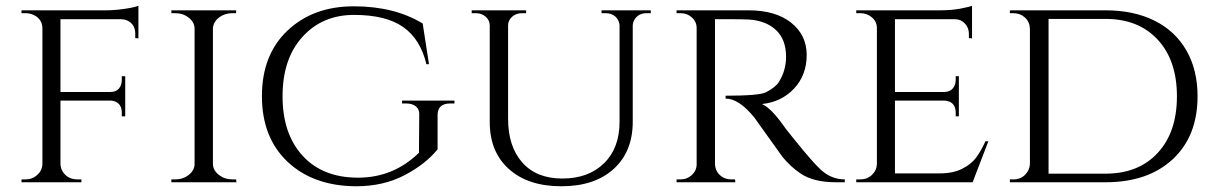

<svg xmlns="http://www.w3.org/2000/svg" viewBox="-20 -636 4249 670"><path d="M452 -518Q452 -552 423 -565Q413 -569 402 -569H191V-315H365Q385 -315 395 -327Q405 -339 405 -357V-370H417V-230H405V-243Q405 -267 389 -278Q380 -284 367 -285H191V-64Q192 -37 215 -20Q230 -10 250 -10H264V0H55V-10H69Q93 -10 110 -25.5Q127 -41 128 -63V-538Q127 -569 99 -583Q85 -590 69 -590H55V-600H191H350Q379 -600 414 -605Q449 -610 463 -616V-502L452 -503Z M592 -10Q619 -10 639 -26Q659 -42 659 -64V-536Q659 -558 639 -574Q619 -590 591 -590H578V-600H804V-590H791Q764 -590 744.5 -575Q725 -560 723 -538V-63Q724 -41 744 -25.5Q764 -10 791 -10H804L805 0H578V-10Z M1455 -554 1477 -412H1468Q1447 -500 1386.5 -542Q1326 -584 1215.5 -584Q1105 -584 1035.5 -507.5Q966 -431 966 -300Q966 -169 1036 -92.5Q1106 -16 1229.5 -16Q1353 -16 1442 -103L1443 -236Q1444 -254 1431.5 -264.5Q1419 -275 1397 -275H1383V-285H1566V-275H1552Q1507 -275 1507 -235V-115Q1465 -63 1391.5 -24.5Q1318 14 1222 14Q1073 13 983.5 -71.5Q894 -156 894 -300.5Q894 -445 983.5 -529.5Q1073 -614 1214.5 -614Q1356 -614 1455 -554Z M2251 -590H2236Q2209 -590 2195 -569Q2189 -560 2188 -548V-211Q2188 -107 2121.5 -46.5Q2055 14 1939 14Q1823 14 1756 -46Q1689 -106 1689 -210V-547Q1689 -565 1675 -577.5Q1661 -590 1641 -590H1626V-600H1816V-590H1801Q1781 -590 1767 -577.5Q1753 -565 1753 -547V-222Q1753 -125 1802.5 -69Q1852 -13 1942.5 -13Q2033 -13 2087.5 -66Q2142 -119 2142 -211V-547Q2141 -566 2127.5 -578Q2114 -590 2094 -590H2079V-600H2251Z M2528 -569H2475V-64Q2476 -33 2503 -17Q2516 -10 2532 -10H2545L2546 0H2341V-10H2355Q2378 -10 2394.5 -25.5Q2411 -41 2411 -63V-538Q2411 -560 2394.5 -575Q2378 -590 2355 -590H2341V-600H2592Q2686 -600 2740.5 -557Q2795 -514 2795 -444Q2795 -374 2751 -327Q2707 -280 2639 -273Q2671 -259 2716 -195Q2715 -195 2750.5 -151Q2786 -107 2807.5 -82.5Q2829 -58 2843 -45Q2880 -10 2928 -10V0H2897Q2818 0 2773 -31Q2739 -54 2711 -88Q2705 -96 2660.5 -158.5Q2616 -221 2613 -225Q2559 -292 2512 -292V-302Q2629 -302 2653 -314Q2686 -331 2698 -350Q2723 -390 2723 -438Q2723 -499 2687 -532Q2651 -565 2590 -568Q2563 -569 2528 -569Z M2982 -10Q3006 -10 3022.5 -25.5Q3039 -41 3040 -63V-538Q3040 -560 3023 -575Q3006 -590 2982 -590H2968V-600H3260Q3301 -600 3332 -606Q3363 -612 3372 -616V-502L3361 -503V-518Q3361 -539 3347 -554Q3333 -569 3311 -569H3103V-315H3274Q3294 -315 3304.5 -327Q3315 -339 3315 -357V-370H3326V-230H3315V-243Q3315 -271 3294 -281Q3286 -284 3277 -285H3103V-31H3260Q3306 -31 3337.5 -47Q3369 -63 3385.5 -85Q3402 -107 3419 -143H3429L3374 0H2968V-10Z M4159 -300Q4159 -161 4072.5 -80.5Q3986 0 3838 0H3504V-10H3517Q3541 -10 3557 -26Q3573 -42 3574 -64V-536Q3573 -560 3556.5 -575Q3540 -590 3516 -590H3504V-600H3838Q3936 -600 4008.5 -564Q4081 -528 4120 -460Q4159 -392 4159 -300ZM3639 -570V-30H3838Q3953 -30 4020 -102.5Q4087 -175 4087 -300Q4087 -425 4020 -497.5Q3953 -570 3838 -570Z"/></svg>

Font: Cinzel
Style: Regular
Weight: 400
Designer: Natanael Gama
Version: Version 1.001;PS 001.001;hotconv 1.0.56;makeotf.lib2.0.21325